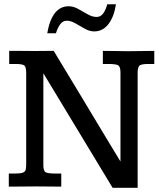

<svg xmlns="http://www.w3.org/2000/svg" viewBox="-20 -870 760 895"><path d="M504.9 5.4 183.1 -526.9Q182.6 -526.9 182.4 -526.9Q182.1 -526.9 182.1 -526.9V-100.1Q182.1 -72.3 193.4 -66.7Q204.6 -61 240.2 -61H265.6V0Q238.8 0 213.4 -0.5Q188 -1 150.9 -1Q110.4 -1 81.1 -0.5Q51.8 0 21 0V-61H50.3Q76.7 -61 87.4 -65.7Q98.1 -70.3 100.1 -80.3Q102.1 -90.3 102.1 -106.4V-528.3Q102.1 -557.6 93.5 -564.7Q85 -571.8 51.3 -571.8H22.9Q22.9 -575.2 22.9 -583.7Q22.9 -592.3 22.9 -602.3Q22.9 -612.3 22.9 -620.8Q22.9 -629.4 22.9 -632.8Q22.9 -632.8 37.4 -632.8Q51.8 -632.8 71.3 -632.8Q90.8 -632.8 107.4 -632.6Q124 -632.3 127.9 -632.3Q136.2 -632.3 149.9 -632.3Q163.6 -632.3 179 -632.6Q194.3 -632.8 208.3 -632.8Q222.2 -632.8 230.5 -632.8Q230.5 -632.8 247.3 -604.7Q264.2 -576.7 292 -530.8Q319.8 -484.9 353 -429.9Q386.2 -375 419.2 -319.8Q452.1 -264.6 480 -218.8Q507.8 -172.9 524.7 -145Q541.5 -117.2 541.5 -117.2V-534.7Q541 -560.5 529.8 -566.2Q518.6 -571.8 483.9 -571.8H459.5V-632.8Q497.1 -632.8 524.4 -632.1Q551.8 -631.3 574.2 -631.3Q580.1 -631.3 599.9 -631.6Q619.6 -631.8 642.8 -632.1Q666 -632.3 682.6 -632.6Q699.2 -632.8 699.2 -632.8V-571.8H670.4Q633.8 -571.8 627.7 -561.3Q621.6 -550.8 621.6 -531.7Q621.6 -531.7 621.6 -502.7Q621.6 -473.6 621.6 -425.5Q621.6 -377.4 621.6 -320.3Q621.6 -263.2 621.6 -205.8Q621.6 -148.4 621.6 -100.6Q621.6 -52.7 621.6 -23.7Q621.6 5.4 621.6 5.4ZM200.2 -714.8Q222.2 -840.8 299.8 -840.8Q322.3 -840.8 344.5 -828.4Q366.7 -815.9 388.4 -803.5Q410.2 -791 430.2 -791Q448.7 -791 460.4 -806.4Q472.2 -821.8 480 -850.1H520.5Q511.7 -791.5 485.4 -757.6Q459 -723.6 418.9 -723.6Q397.5 -723.6 375 -736.3Q352.5 -749 331.3 -761.2Q310.1 -773.4 291.5 -773.4Q272.5 -773.4 260.5 -756.8Q248.5 -740.2 240.7 -714.8Z"/></svg>

Font: Kameron Medium
Style: Regular
Weight: 500
Designer: Vernon Adams
Foundry: Vernon Adams
Version: Version 1.100